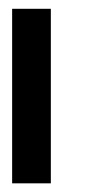

<svg xmlns="http://www.w3.org/2000/svg" viewBox="-20 -423 204 443"><path d="M8 0V-402.7H97.3V0Z"/></svg>

Font: Peddana
Style: Regular
Weight: 400
Designer: Appaji Ambarisha Darbha
Foundry: Appaji Ambarisha Darbha
Version: Version 1.0.4; ttfautohint (v1.2.25-373a) -l 7 -r 28 -G 50 -